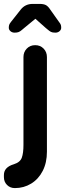

<svg xmlns="http://www.w3.org/2000/svg" viewBox="-40 -766 335 982"><path d="M-20 140V129Q-20 89 31 74Q63 64 71.5 40.5Q80 17 80 -25V-474Q80 -500 97 -517.5Q114 -535 140 -535Q166 -535 183 -517.5Q200 -500 200 -474V10Q200 66 178.5 108Q157 150 119.5 173Q82 196 36 196Q12 196 -4 180Q-20 164 -20 140ZM273 -624Q273 -614 264.5 -606.5Q256 -599 243 -599Q228 -599 220.5 -603Q213 -607 205.5 -613.5Q198 -620 194 -623L141 -670L84 -623Q80 -620 71.5 -612.5Q63 -605 55 -602Q47 -599 35 -599Q22 -599 13.5 -606.5Q5 -614 5 -624Q5 -633 7 -639Q9 -645 17 -655L66 -717Q89 -746 127 -746H163Q183 -746 194.5 -740Q206 -734 217 -717L261 -655Q269 -645 271 -639Q273 -633 273 -624Z"/></svg>

Font: Quicksand
Style: Bold
Weight: 700
Version: Version 3.000